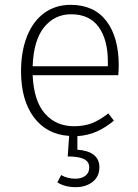

<svg xmlns="http://www.w3.org/2000/svg" viewBox="-20 -552 571 794"><path d="M469 -241H115Q120 -134 166 -82Q212 -30 286 -30Q328 -30 360 -42.5Q392 -55 428 -83L451 -53Q416 -24 380 -8Q344 8 300 11V67Q391 74 391 140Q391 178 363 200Q335 222 293 222Q248 222 217 202L233 172Q259 187 292 187Q317 187 333 175Q349 163 349 140Q349 117 327.5 106Q306 95 260 95L266 10Q173 4 120 -67Q67 -138 67 -257Q67 -340 92 -402.5Q117 -465 163.5 -498.5Q210 -532 272 -532Q369 -532 420 -465Q471 -398 471 -282Q471 -261 469 -241ZM426 -297Q426 -388 388 -440.5Q350 -493 274 -493Q206 -493 162.5 -439.5Q119 -386 115 -278H426Z"/></svg>

Font: FiraGO ExtraLight
Style: Regular
Weight: 200
Designer: bBox Type
Foundry: bBox Type GmbH
Version: Version 1.001